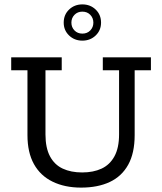

<svg xmlns="http://www.w3.org/2000/svg" viewBox="-20 -844 738 874"><path d="M349 10Q275 10 219.5 -17Q164 -44 134.5 -97Q105 -150 105 -229V-524H31V-583H261V-524H187V-232Q187 -171 207.5 -132.5Q228 -94 265.5 -76.5Q303 -59 354 -59Q405 -59 442.5 -76.5Q480 -94 501 -132.5Q522 -171 522 -232V-524H448V-583H667V-524H593V-229Q593 -147 563.5 -94Q534 -41 479.5 -15.5Q425 10 349 10ZM355 -659Q319 -659 294.5 -682.5Q270 -706 270 -741Q270 -777 294.5 -800.5Q319 -824 355 -824Q391 -824 415.5 -800.5Q440 -777 440 -741Q440 -706 415.5 -682.5Q391 -659 355 -659ZM355 -691Q377 -691 391 -705.5Q405 -720 405 -741Q405 -762 391 -776.5Q377 -791 355 -791Q333 -791 319 -776.5Q305 -762 305 -741Q305 -720 319 -705.5Q333 -691 355 -691Z"/></svg>

Font: Rokkitt SemiBold
Style: Regular
Weight: 400
Version: Version 3.103